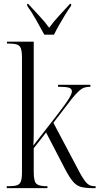

<svg xmlns="http://www.w3.org/2000/svg" viewBox="-20 -976 516 996"><path d="M15 0V-10H24Q53 -10 68 -15Q83 -20 88.5 -35.5Q94 -51 94 -84V-676Q94 -708 88.5 -724Q83 -740 68 -745Q53 -750 26 -750H16V-760H155V-361Q155 -332 155 -292.5Q155 -253 153 -221L282 -387Q325 -443 339 -467Q353 -491 353 -502Q353 -516 337.5 -521Q322 -526 281 -526V-536H449V-526Q431 -526 417.5 -521.5Q404 -517 389 -503.5Q374 -490 352 -463L257 -339L395 -78Q419 -35 434 -22.5Q449 -10 471 -10H476V0H463Q425 0 401.5 -6Q378 -12 360 -32.5Q342 -53 319 -96L219 -289L155 -207V-85Q155 -35 169 -22.5Q183 -10 222 -10H226V0ZM210 -796Q192 -830 167 -873.5Q142 -917 121 -946V-956H126Q154 -925 183 -894.5Q212 -864 235 -832Q258 -864 286.5 -894.5Q315 -925 343 -956H349V-946Q334 -926 318 -899.5Q302 -873 286.5 -846Q271 -819 260 -796Z"/></svg>

Font: Noto Serif Display Condensed Light
Style: Regular
Weight: 300
Width: 3
Designer: Monotype Design Team
Foundry: Monotype Imaging Inc.
Version: Version 2.009